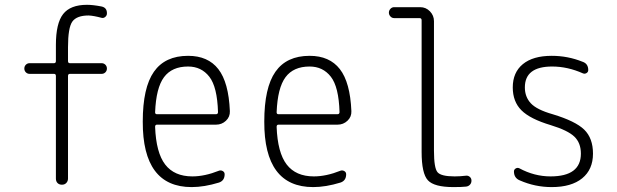

<svg xmlns="http://www.w3.org/2000/svg" viewBox="-20 -760 2540 790"><path d="M101.6 -456.1Q92.8 -456.1 86.4 -462.4Q80.1 -468.8 80.1 -478Q80.1 -487.3 86.4 -493.7Q92.8 -500 101.6 -500H202.1Q210 -500 210 -508.8V-575.2Q210 -664.1 239.7 -702.1Q269.5 -740.2 337.9 -740.2Q362.3 -740.2 397.5 -733.4Q420.9 -728.5 419.9 -704.1Q419.9 -696.3 413.1 -690.4Q406.2 -684.6 398.4 -686.5Q366.2 -695.3 344.7 -696.3Q295.9 -696.3 277.8 -671.4Q259.8 -646.5 259.8 -565.4V-508.8Q259.8 -500 267.6 -500H398.4Q407.2 -500 413.6 -493.7Q419.9 -487.3 419.9 -478Q419.9 -468.8 413.6 -462.4Q407.2 -456.1 398.4 -456.1H267.6Q259.8 -456.1 259.8 -447.3V-25.4Q259.8 -14.6 252.9 -7.3Q246.1 0 234.9 0Q223.6 0 216.8 -6.8Q210 -13.7 210 -25.4V-447.3Q210 -456.1 202.1 -456.1Z M753.9 -486.3Q687.5 -486.3 654.8 -442.4Q622.1 -398.4 618.2 -297.9Q618.2 -290 626 -290H868.2Q877 -290 877 -298.8Q874 -402.3 841.3 -444.3Q808.6 -486.3 753.9 -486.3ZM768.6 9.8Q566.4 9.8 567.4 -259.8Q567.4 -399.4 613.3 -464.8Q659.2 -530.3 753.9 -530.3Q835.9 -530.3 878.4 -475.6Q920.9 -420.9 925.8 -302.7Q926.8 -279.3 909.7 -263.2Q892.6 -247.1 869.1 -247.1H626Q618.2 -247.1 618.2 -238.3Q622.1 -131.8 659.7 -83Q697.3 -34.2 771.5 -34.2Q822.3 -34.2 880.9 -57.6Q888.7 -60.5 896.5 -56.2Q904.3 -51.8 904.3 -43Q904.3 -16.6 880.9 -8.8Q820.3 9.8 768.6 9.8Z M1253.9 -486.3Q1187.5 -486.3 1154.8 -442.4Q1122.1 -398.4 1118.2 -297.9Q1118.2 -290 1126 -290H1368.2Q1377 -290 1377 -298.8Q1374 -402.3 1341.3 -444.3Q1308.6 -486.3 1253.9 -486.3ZM1268.6 9.8Q1066.4 9.8 1067.4 -259.8Q1067.4 -399.4 1113.3 -464.8Q1159.2 -530.3 1253.9 -530.3Q1335.9 -530.3 1378.4 -475.6Q1420.9 -420.9 1425.8 -302.7Q1426.8 -279.3 1409.7 -263.2Q1392.6 -247.1 1369.1 -247.1H1126Q1118.2 -247.1 1118.2 -238.3Q1122.1 -131.8 1159.7 -83Q1197.3 -34.2 1271.5 -34.2Q1322.3 -34.2 1380.9 -57.6Q1388.7 -60.5 1396.5 -56.2Q1404.3 -51.8 1404.3 -43Q1404.3 -16.6 1380.9 -8.8Q1320.3 9.8 1268.6 9.8Z M1601.6 -685.5Q1592.8 -685.5 1586.4 -692.4Q1580.1 -699.2 1580.1 -708Q1580.1 -716.8 1586.4 -723.6Q1592.8 -730.5 1601.6 -730.5H1709Q1732.4 -730.5 1749 -713.4Q1765.6 -696.3 1765.6 -672.9V-139.6Q1765.6 -68.4 1780.3 -51.3Q1794.9 -34.2 1850.6 -34.2Q1873 -34.2 1897.5 -37.1Q1906.2 -38.1 1913.1 -32.2Q1919.9 -26.4 1919.9 -16.6Q1919.9 -6.8 1913.6 0Q1907.2 6.8 1897.5 7.8Q1880.9 9.8 1845.7 9.8Q1766.6 9.8 1740.7 -18.1Q1714.8 -45.9 1714.8 -134.8V-676.8Q1714.8 -685.5 1706.1 -685.5Z M2246.1 -245.1Q2161.1 -270.5 2125.5 -306.2Q2089.8 -341.8 2089.8 -400.4Q2089.8 -461.9 2131.3 -496.1Q2172.9 -530.3 2250 -530.3Q2316.4 -530.3 2377 -505.9Q2400.4 -498 2400.4 -471.7Q2400.4 -463.9 2393.6 -459.5Q2386.7 -455.1 2378.9 -458Q2315.4 -486.3 2252 -486.3Q2139.6 -486.3 2139.6 -400.4Q2139.6 -361.3 2164.1 -335Q2188.5 -308.6 2253.9 -290Q2347.7 -261.7 2383.8 -226.6Q2419.9 -191.4 2419.9 -127.9Q2419.9 -62.5 2375.5 -26.4Q2331.1 9.8 2250 9.8Q2181.6 9.8 2119.1 -17.6Q2094.7 -27.3 2094.7 -54.7Q2094.7 -62.5 2102.1 -66.9Q2109.4 -71.3 2117.2 -67.4Q2178.7 -34.2 2245.1 -34.2Q2370.1 -34.2 2370.1 -127.9Q2370.1 -171.9 2343.3 -197.8Q2316.4 -223.6 2246.1 -245.1Z"/></svg>

Font: Rounded-X Mgen+ 2m light
Style: Regular
Weight: 200
Designer: [Source Han Sans]
Ryoko NISHIZUKA  (kana & ideographs); Paul D. Hunt (Latin, Greek & Cyrillic); Wenlong ZHANG  (bopomofo
Version: Version 1.059.20150602